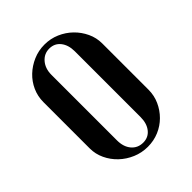

<svg xmlns="http://www.w3.org/2000/svg" viewBox="-156 -586 677 677"><g transform="rotate(-45 182.0 -247.5)"><path d="M182 -504Q212 -504 238.5 -492.5Q265 -481 285 -461.5Q305 -442 317 -416.5Q329 -391 329 -363V-132Q329 -103 317.5 -77.5Q306 -52 286.5 -32.5Q267 -13 241 -2Q215 9 185 9Q155 9 128 -2.5Q101 -14 80.5 -33.5Q60 -53 48 -78.5Q36 -104 36 -132V-363Q36 -392 47.5 -417.5Q59 -443 79 -462Q99 -481 125.5 -492.5Q152 -504 182 -504ZM184 -482Q158 -482 141 -462Q124 -442 124 -411V-84Q124 -52 140.5 -32.5Q157 -13 184 -13Q210 -13 225.5 -32.5Q241 -52 241 -84V-411Q241 -443 225.5 -462.5Q210 -482 184 -482Z"/></g></svg>

Font: Moniqa SemBd Heading
Style: Regular
Weight: 600
Designer: Rajesh Rajput
Foundry: Rajesh Rajput
Version: Version 1.000